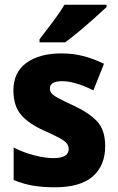

<svg xmlns="http://www.w3.org/2000/svg" viewBox="-20 -786 501 816"><path d="M427 -165Q427 -82 374 -36Q321 10 213 10Q162 10 120.5 3Q79 -4 38 -21V-159Q79 -138 125 -126Q171 -114 207 -114Q272 -114 272 -153Q272 -165 264.5 -175.5Q257 -186 234.5 -198.5Q212 -211 167 -231Q102 -260 69.5 -298Q37 -336 37 -402Q37 -479 92.5 -519Q148 -559 241 -559Q290 -559 333 -548Q376 -537 422 -515L377 -402Q343 -419 308.5 -430Q274 -441 244 -441Q192 -441 192 -410Q192 -398 199.5 -389Q207 -380 228.5 -368.5Q250 -357 293 -337Q356 -308 391.5 -271.5Q427 -235 427 -165ZM433 -756Q414 -738 382.5 -710Q351 -682 317 -653.5Q283 -625 257 -606H148V-619Q173 -652 203.5 -692Q234 -732 254 -766H433Z"/></svg>

Font: Noto Sans Devanagari UI SemiCondensed ExtraBold
Style: Regular
Weight: 800
Width: 4
Designer: Jelle Bosma - Monotype Design Team
Foundry: Monotype Imaging Inc.
Version: Version 2.004; ttfautohint (v1.8.4.7-5d5b)